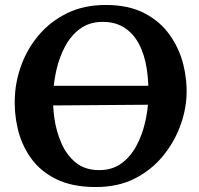

<svg xmlns="http://www.w3.org/2000/svg" viewBox="-20 -736 802 772"><path d="M186 -312V-391H591V-315ZM406 -716Q497 -716 560.5 -683Q624 -650 662.5 -595.5Q701 -541 717 -477Q733 -413 730 -350Q727 -288 702.5 -224Q678 -160 632.5 -105.5Q587 -51 520.5 -17.5Q454 16 365 16Q270 16 205.5 -16Q141 -48 103.5 -101.5Q66 -155 51 -220Q36 -285 40 -350Q43 -413 67 -477.5Q91 -542 137 -596Q183 -650 250 -683Q317 -716 406 -716ZM389 -648Q338 -647 301.5 -620Q265 -593 242 -550Q219 -507 207.5 -457.5Q196 -408 194 -362Q191 -315 198.5 -261.5Q206 -208 227 -160Q248 -112 285 -82Q322 -52 379 -52Q431 -52 467.5 -78.5Q504 -105 527 -147Q550 -189 562 -238Q574 -287 576 -333Q579 -402 570 -460Q561 -518 538 -560.5Q515 -603 478 -626Q441 -649 389 -648Z"/></svg>

Font: Lora Italic
Style: Italic
Weight: 400
Italic angle: -3°
Designer: Olga Karpushina, Alexei Vanyashin (Cyrillic)
Foundry: Cyreal
Version: Version 2.210; ttfautohint (v1.8.1.43-b0c9)